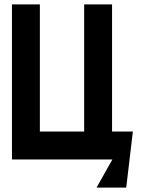

<svg xmlns="http://www.w3.org/2000/svg" viewBox="-20 -720 640 867"><path d="M486 -126H580L550 127H416L487.6 0H34V-700H160V-126H360V-700H486Z"/></svg>

Font: Fliege Mono Thin
Style: Regular
Weight: 100
Version: Version 0.020;Glyphs 3.3 (3306)